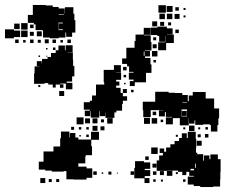

<svg xmlns="http://www.w3.org/2000/svg" viewBox="-31 -727 926 772"><path d="M205 -573H169V-576H142V-604H140V-606H112V-629H105V-635H81V-667H101V-707H153V-705H181V-699H205V-667H226V-669H205V-693H229V-672H230V-698H264V-672H268V-646H272V-596H259V-579H235V-596H232V-576H205ZM205 -633H222V-636H204V-609H205ZM80 -608H54V-634H80ZM48 -610H26V-632H48ZM104 -614H90V-628H104ZM205 -606H222V-609H205ZM25 -573H-11V-609H25V-604H50V-578H25ZM80 -578H54V-604H80ZM137 -581H117V-601H137ZM105 -583H89V-599H105ZM165 -553H149V-569H165ZM194 -554H180V-568H194ZM104 -554H90V-568H104ZM44 -554H30V-568H44ZM254 -554H240V-568H254ZM133 -555H121V-567H133ZM222 -556H212V-566H222ZM72 -556H62V-566H72ZM148 -390H106V-432H108V-460H127V-461H117V-481H137V-471H138V-490H160V-498H174V-514H193V-525H204V-544H230V-525H233V-545H261V-517H241V-516H262V-487H263V-462H268V-420H259V-399H237V-394H260V-368H234V-391H211V-388H224V-374H210V-387H163V-393H148ZM192 -526H182V-536H192ZM160 -528H154V-534H160ZM130 -498H124V-504H130ZM159 -499H155V-503H159ZM193 -375H181V-387H193ZM131 -377H123V-385H131ZM227 -341H207V-361H227ZM636 -676H606V-706H636ZM663 -679H639V-703H663ZM688 -684H674V-698H688ZM715 -687H707V-695H715ZM662 -650H640V-672H662ZM632 -650H610V-672H632ZM691 -651H671V-671H691ZM715 -657H707V-665H715ZM601 -621H581V-641H601ZM629 -623H613V-639H629ZM657 -625H645V-637H657ZM637 -525H605V-557H634V-582H633V-559H609V-582H602V-586H576V-616H602V-620H640V-613H663V-589H640V-588H668V-554H637ZM511 -381H491V-401H506V-407H487V-435H506V-438H488V-460H480V-470H460V-492H477V-535H510V-562H514V-588H547V-615H575V-587H548V-585H575V-558H578V-524H552V-522H572V-500H552V-494H574V-468H552H578V-434H556V-396H511ZM688 -594H674V-608H688ZM597 -565H585V-577H597ZM599 -533H583V-549H599ZM602 -500H580V-522H602ZM550 -502V-520H547V-502ZM596 -476H586V-486H596ZM368 -254H334V-280H332V-260H310V-282H330V-286H306V-316H330V-322H339V-343H355V-387H388V-396H386V-446H427V-465H455V-437H436V-436H456V-406H436V-399H449V-383H436V-374H454V-353H463V-340H480V-322H463V-309H460V-282H437V-275H429V-253H393V-275H392V-260H370V-280H368ZM478 -444H464V-458H478ZM476 -416H466V-426H476ZM474 -388H468V-394H474ZM479 -353H463V-369H479ZM506 -356H496V-366H506ZM305 -227H277V-255H305ZM422 -230H400V-252H422ZM361 -231H341V-251H361ZM331 -231H311V-251H331ZM387 -235H375V-247H387ZM361 -201H341V-221H361ZM389 -203H373V-219H389ZM267 -205H255V-217H267ZM296 -206H286V-216H296ZM326 -206H316V-216H326ZM317 -5H265V-6H236V-39H225V-37H177V-41H151V-45H125V-77H144V-118H184V-138H211V-171H214V-198H248V-174H250V-192H272V-174H284V-166H306V-144V-166H335V-197H367V-165H336V-139H339V-103H314V-98H312V-70H284V-57H317V-50H340V-12H317ZM326 -176H316V-186H326ZM294 -178H288V-184H294ZM573 -19H549V-43H573ZM662 -20H640V-42H662ZM752 -20H730V-42H752ZM508 -24H494V-38H508ZM598 -24H584V-38H598ZM628 -24H614V-38H628ZM358 -24H344V-38H358ZM417 -25H405V-37H417ZM537 -25H525V-37H537ZM384 -28H378V-34H384ZM443 -29H439V-33H443ZM151 9H131V-11H151ZM207 5H195V-7H207ZM177 5H165V-7H177ZM575 -256H545V-284H543V-318H573H593V-358H647V-354H673V-353H702V-345H724V-320H728V-343H744V-357H796V-331H830V-291H850V-251H847V-224H843V-198H817V-224H813V-227H786V-225H754V-243H751V-230H729V-252H728V-223H692V-252H664V-227H636V-255H661V-257H636V-276H632V-259H608V-283H625V-284H603H575ZM702 -315H721V-317H702ZM699 -259H721V-287H699ZM720 -261H700V-281H720ZM597 -264H583V-278H597ZM572 -229H548V-253H572ZM601 -230H579V-252H601ZM625 -236H615V-246H625ZM751 -200H729V-222H751ZM805 -206H795V-216H805ZM774 -207H766V-215H774ZM714 -207H706V-215H714ZM641 -40H599V-82H609V-102H624V-112H611V-130H629V-117H637V-134H654V-147H671V-160H689V-147V-172H700V-191H720V-172H724V-197H756V-169H758V-133H757V-113H762V-107H786V-81H789V-102H811V-87H815V-106H845V-87H856V-35H855V-6H854V23H826V25H774V21H748V15H724V-17H748V-23H749V-48H735V-39H748V-23H732V-36H718V-23H702V-36H685V-41H660V-43H641ZM807 -174H793V-188H807ZM776 -175H764V-187H776ZM684 -177H676V-185H684ZM780 -141H760V-161H780ZM603 -108H577V-134H603ZM567 -84H553V-98H567ZM573 -48H551V-11H570V9H550V-10H509V-52H512V-79H548V-74H573ZM598 -53H582V-69H598ZM756 -52V-69H753V-52ZM568 -23H552V-39H568ZM628 -23H612V-39H628ZM596 -25H584V-37H596ZM684 -27H676V-35H684ZM715 4H705V-6H715ZM595 4H585V-6H595ZM624 3H616V-5H624Z"/></svg>

Font: Rubik Storm
Style: Regular
Weight: 400
Designer: Hubert and Fischer, NaN
Foundry: Hubert and Fischer, NaN
Version: Version 2.201